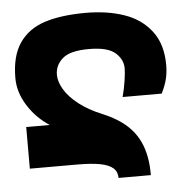

<svg xmlns="http://www.w3.org/2000/svg" viewBox="-48 -610 696 719"><g transform="rotate(-5 300.0 -250.0)"><path d="M219 0H41V-156.5H129.5Q79.5 -189 48 -239.2Q16.5 -289.5 16.5 -342.5Q16.5 -425 49.8 -473.8Q83 -522.5 145 -542.8Q207 -563 300 -563Q381.5 -563 445.2 -540.8Q509 -518.5 546.2 -469.2Q583.5 -420 583.5 -343Q583.5 -315 578 -291.5Q572.5 -268 557.5 -237H410.5Q418.5 -267 423 -297Q427.5 -327 427.5 -343.5Q427.5 -377 399 -402Q370.5 -427 300 -427Q229 -427 200.8 -402Q172.5 -377 172.5 -341.5Q172.5 -315 190 -285.8Q207.5 -256.5 242.5 -229Q277.5 -201.5 327.5 -181Q386 -157 421.8 -123.8Q457.5 -90.5 474 -44.8Q490.5 1 490.5 63.5H369Q369 40 353.2 26.2Q337.5 12.5 304.8 6.2Q272 0 219 0Z"/></g></svg>

Font: JuliaMono Black
Style: Regular
Weight: 900
Monospace: yes
Designer: cormullion
Foundry: corm
Version: Version 0.054; ttfautohint (v1.8.4)